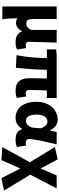

<svg xmlns="http://www.w3.org/2000/svg" viewBox="923 -1546 838 2724"><g transform="rotate(90 1342.0 -184.0)"><path d="M72 202H252C243 124 240 66 239 -15C257 4 280 8 306 8C354 8 396 -23 422 -79H425C445 -18 498 14 579 14C629 14 657 5 683 -6L662 -137C649 -132 635 -130 625 -130C592 -130 573 -141 573 -179C573 -269 581 -439 585 -569H405V-208C379 -158 352 -138 315 -138C270 -138 250 -162 250 -239V-569H72Z M1264 14C1309 14 1348 5 1370 -4L1349 -135C1333 -132 1318 -130 1308 -130C1275 -130 1257 -141 1257 -181C1257 -204 1257 -333 1264 -430H1370V-569H767L681 -562V-430H804C804 -307 792 -152 763 0L942 10C957 -138 970 -296 970 -430H1094C1093 -338 1089 -219 1089 -187C1089 -67 1133 14 1264 14Z M1653 14C1719 14 1770 -16 1808 -78H1813C1835 -10 1883 14 1964 14C2011 14 2045 5 2066 -6L2045 -137C2032 -132 2019 -130 2008 -130C1976 -130 1953 -142 1953 -182C1953 -265 1998 -440 2028 -569H1852L1835 -474H1830C1793 -551 1739 -583 1676 -583C1544 -583 1424 -471 1424 -283C1424 -98 1514 14 1653 14ZM1696 -132C1641 -132 1606 -177 1606 -285C1606 -394 1655 -438 1703 -438C1749 -438 1778 -404 1800 -345L1793 -248C1789 -183 1743 -132 1696 -132Z M2251 215 2369 -48H2373L2508 215L2684 178L2458 -194L2653 -569H2468L2373 -345H2369L2242 -583L2066 -544L2282 -189L2067 202Z"/></g></svg>

Font: Noto Sans CJK HK Black
Style: Regular
Weight: 900
Designer: Ryoko NISHIZUKA 西塚涼子 (kana, bopomofo & ideographs); Paul D. Hunt (Latin, Greek & Cyrillic); Sandoll Communications 산돌커뮤니
Foundry: Adobe
Version: Version 2.004;hotconv 1.0.118;makeotfexe 2.5.65603